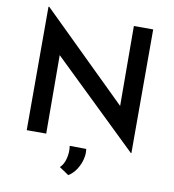

<svg xmlns="http://www.w3.org/2000/svg" viewBox="-102 -843 1047 1155"><g transform="rotate(10 422.0 -265.5)"><path d="M741 27 217 -479 219 0H100V-754H105L628 -241L626 -729H744V27ZM393 223 335 184Q358 163 367.5 124Q377 85 371 48L472 49Q477 77 469 110.5Q461 144 441.5 174.5Q422 205 393 223Z"/></g></svg>

Font: Reem Kufi Medium
Style: Regular
Weight: 500
Designer: Khaled Hosny
Version: Version 1.001